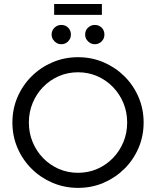

<svg xmlns="http://www.w3.org/2000/svg" viewBox="-20 -922 776 955"><path d="M368.1 12.5Q300.7 12.5 241.3 -12.8Q181.9 -38.2 137.2 -82.6Q92.4 -127.1 67 -186.1Q41.7 -245.1 41.7 -312.5Q41.7 -379.9 67 -438.9Q92.4 -497.9 137.2 -542.4Q181.9 -586.8 241.3 -612.2Q300.7 -637.5 368.1 -637.5Q436.1 -637.5 495.1 -612.2Q554.2 -586.8 599 -542.4Q643.8 -497.9 669.1 -438.9Q694.4 -379.9 694.4 -312.5Q694.4 -245.1 669.1 -186.1Q643.8 -127.1 599 -82.6Q554.2 -38.2 495.1 -12.8Q436.1 12.5 368.1 12.5ZM368.1 -62.5Q419.4 -62.5 463.9 -81.9Q508.3 -101.4 541.7 -135.8Q575 -170.1 593.8 -215.3Q612.5 -260.4 612.5 -312.5Q612.5 -364.6 593.8 -409.7Q575 -454.9 541.7 -489.2Q508.3 -523.6 463.9 -543.1Q419.4 -562.5 368.1 -562.5Q316.7 -562.5 272.2 -543.1Q227.8 -523.6 194.4 -489.2Q161.1 -454.9 142.4 -409.7Q123.6 -364.6 123.6 -312.5Q123.6 -260.4 142.4 -215.3Q161.1 -170.1 194.4 -135.8Q227.8 -101.4 272.2 -81.9Q316.7 -62.5 368.1 -62.5ZM249.3 -847.9V-902.1H486.8V-847.9ZM284.7 -702.1Q271.5 -702.1 260.8 -708.7Q250 -715.3 243.4 -726Q236.8 -736.8 236.8 -750Q236.8 -763.9 243.4 -774.7Q250 -785.4 260.8 -791.7Q271.5 -797.9 284.7 -797.9Q298.6 -797.9 309.4 -791.7Q320.1 -785.4 326.4 -774.7Q332.6 -763.9 332.6 -750Q332.6 -736.8 326.4 -726Q320.1 -715.3 309.4 -708.7Q298.6 -702.1 284.7 -702.1ZM451.4 -702.1Q438.2 -702.1 427.4 -708.7Q416.7 -715.3 410.1 -726Q403.5 -736.8 403.5 -750Q403.5 -763.9 410.1 -774.7Q416.7 -785.4 427.4 -791.7Q438.2 -797.9 451.4 -797.9Q465.3 -797.9 476 -791.7Q486.8 -785.4 493.1 -774.7Q499.3 -763.9 499.3 -750Q499.3 -736.8 493.1 -726Q486.8 -715.3 476 -708.7Q465.3 -702.1 451.4 -702.1Z"/></svg>

Font: Afacad Flux
Style: Regular
Weight: 400
Designer: Kristian Moeller
Foundry: Dicotype
Version: Version 1.100